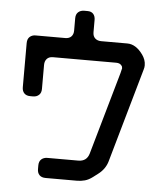

<svg xmlns="http://www.w3.org/2000/svg" viewBox="-52 -670 713 819"><g transform="rotate(5 304.5 -260.5)"><path d="M458 -391Q458 -394 453 -372L352 -18Q342 16 306 16H174Q158 16 148 25Q138 34 138 51V67Q138 83 147 92.5Q156 102 174 102H308Q325 102 341.5 97.5Q358 93 375 80L396 64Q425 42 435 9L550 -395Q553 -404 553 -413Q553 -426 549 -437Q545 -448 538 -458Q508 -500 471 -500H359Q343 -500 333 -509Q323 -518 323 -535V-588Q323 -604 314.5 -613.5Q306 -623 290 -623H276Q260 -623 250 -614Q240 -605 240 -588V-535Q240 -519 231 -509.5Q222 -500 205 -500H78Q63 -500 53 -491Q43 -482 43 -464V-275Q43 -259 52 -249.5Q61 -240 78 -240H90Q105 -240 115 -249Q125 -258 125 -275V-378Q125 -394 134 -404Q143 -414 160 -414H431Q447 -414 454 -404Q458 -400 458 -391Z"/></g></svg>

Font: WDXL Lubrifont TC
Style: Regular
Weight: 400
Designer: [WDXL Lubrifont] Copyright 2020-2022 (c) NightFurySL2001, Skr-ZERO; [ZCOOL QingKe HuangYou] Copyright 2018-2022 (c) The 
Version: Version 2.001;hotconv 1.1.1;makeotfexe 2.6.0